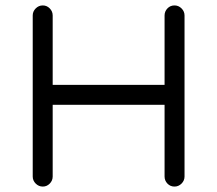

<svg xmlns="http://www.w3.org/2000/svg" viewBox="-20 -687 800 707"><path d="M137.5 0Q122.5 0 111.5 -11Q100.5 -22 100.5 -37V-630Q100.5 -645 111.5 -656Q122.5 -667 137.5 -667Q152.5 -667 163.2 -656Q174 -645 174 -630V-374.5H586V-630Q586 -645 596.5 -656Q607 -667 622.5 -667Q637.5 -667 648.5 -656Q659.5 -645 659.5 -630V-37Q659.5 -22 648.5 -11Q637.5 0 622.5 0Q607 0 596.5 -11Q586 -22 586 -37V-301H174V-37Q174 -22 163.2 -11Q152.5 0 137.5 0Z"/></svg>

Font: Jura Light SemiBold
Style: Regular
Weight: 600
Version: Version 5.106